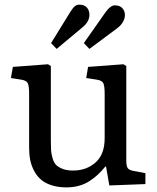

<svg xmlns="http://www.w3.org/2000/svg" viewBox="-20 -790 674 824"><path d="M223.1 -580.1 199.2 -605 283.2 -741.2Q293.9 -757.8 302 -763.9Q310.1 -770 320.8 -770Q341.8 -770 352.8 -757.8Q363.8 -745.6 363.8 -726.1Q363.8 -696.8 333 -671.9ZM363.8 -580.1 339.8 -605 433.1 -737.8Q454.1 -767.1 473.1 -767.1Q493.7 -767.1 504.9 -755.1Q516.1 -743.2 516.1 -725.1Q516.1 -710 506.8 -694.6Q497.6 -679.2 481.9 -668ZM265.1 14.2Q229.5 14.2 201.4 5.1Q173.3 -3.9 155.5 -19.5Q137.7 -35.2 126 -57.4Q114.3 -79.6 109.6 -104Q105 -128.4 105 -157.2V-386.2Q105 -421.4 99.1 -433.1Q93.3 -444.8 70.8 -448.2L26.9 -455.1L35.2 -502.9L186 -514.2L198.2 -506.8V-186Q198.2 -160.2 199.2 -145Q200.2 -129.9 205.6 -111.1Q210.9 -92.3 220.7 -82.3Q230.5 -72.3 248.8 -65.2Q267.1 -58.1 293.9 -58.1Q351.1 -58.1 390.1 -92.8Q429.2 -127.4 429.2 -196.8V-386.2Q429.2 -421.4 423.3 -433.1Q417.5 -444.8 395 -448.2L350.1 -455.1L357.9 -502.9L509.8 -514.2L522 -506.8V-101.1Q522 -77.6 528.1 -68.6Q534.2 -59.6 554.2 -56.2L604 -46.9V0L449.2 5.9L435.1 -75.2H432.1Q415.5 -55.2 400.4 -41Q385.3 -26.9 365 -13.4Q344.7 0 319.6 7.1Q294.4 14.2 265.1 14.2Z"/></svg>

Font: Literata Book
Style: Regular
Weight: 400
Designer: Latin by Veronika Burian and Jose Scaglione. Greek by Irene Vlachou. Cyrillic by Vera Evstafieva
Foundry: TypeTogether
Version: Version 2.003;PS 002.003;hotconv 1.0.88;makeotf.lib2.5.64775